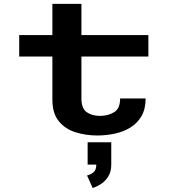

<svg xmlns="http://www.w3.org/2000/svg" viewBox="-20 -678 915 975"><path d="M246 -172V-391H77.5V-500H246V-658.5H393.5V-500H733.5V-391H393.5V-177.5Q393.5 -127.5 420.2 -108.5Q447 -89.5 488 -89.5Q528.5 -89.5 559.2 -108Q590 -126.5 590 -178H719.5Q719.5 -124.5 698.5 -88.2Q677.5 -52 642.2 -30.5Q607 -9 563.5 0.5Q520 10 474.5 10Q414 10 362 -6.8Q310 -23.5 278 -63.2Q246 -103 246 -172ZM425 158V44.5H545V158Q545 196 528 221Q511 246 488.5 259.2Q466 272.5 450.5 276.5L422 213Q438.5 209.5 453.8 197.8Q469 186 469 158Z"/></svg>

Font: Trispace SemiExpanded SemiBold
Style: Regular
Weight: 600
Width: 6
Designer: Tyler Finck
Foundry: Etcetera Type Company
Version: Version 1.210; ttfautohint (v1.8.3)